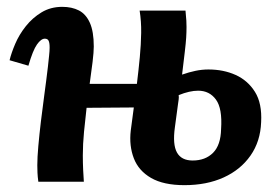

<svg xmlns="http://www.w3.org/2000/svg" viewBox="-20 -531 819 561"><path d="M519 10Q458 10 421.5 -11Q385 -32 371 -68.5Q357 -105 362 -149L371 -217L233 -216Q229 -182 225.5 -146Q222 -110 222 -77Q222 -55 223 -34Q224 -13 225 0H92Q90 -15 89.5 -26.5Q89 -38 89 -48Q89 -71 92 -104.5Q95 -138 99.5 -176Q104 -214 109 -250Q112 -274 115 -295.5Q118 -317 120 -336Q122 -355 123.5 -369Q125 -383 125 -392Q125 -406 122 -412Q119 -418 111 -418Q100 -418 88 -401Q76 -384 63 -339L8 -355Q13 -376 24.5 -403Q36 -430 55.5 -454.5Q75 -479 101.5 -495Q128 -511 162 -511Q190 -511 210.5 -500.5Q231 -490 242.5 -464.5Q254 -439 254 -395Q254 -379 250.5 -350Q247 -321 242 -286H380Q385 -327 388.5 -364Q392 -401 392.5 -435Q393 -469 388 -500H522Q524 -479 524.5 -470.5Q525 -462 525 -452Q525 -437 524 -421Q523 -405 520 -380Q517 -355 512 -313Q532 -320 551 -324Q570 -328 589 -328Q633 -328 668.5 -312Q704 -296 725 -262.5Q746 -229 743 -174Q741 -118 712 -76.5Q683 -35 633.5 -12.5Q584 10 519 10ZM543 -62Q580 -62 602.5 -84.5Q625 -107 626 -154Q630 -214 611 -240Q592 -266 559 -266Q534 -266 502 -253Q503 -247 502 -240Q501 -233 500 -226L491 -159Q484 -109 497 -85.5Q510 -62 543 -62Z"/></svg>

Font: Lora
Style: Italic
Weight: 400
Italic angle: -3°
Designer: Olga Karpushina, Alexei Vanyashin (Cyrillic)
Foundry: Cyreal
Version: Version 3.008